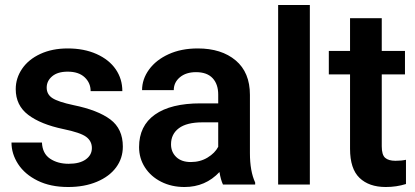

<svg xmlns="http://www.w3.org/2000/svg" viewBox="-20 -739 1662 769"><path d="M234 -222Q143 -241 93 -279Q43 -317 43 -382Q43 -426 68.5 -463.5Q94 -501 141.5 -523Q189 -545 251 -545Q317 -545 367 -522.5Q417 -500 443.5 -461.5Q470 -423 470 -374H343Q343 -407 319 -429.5Q295 -452 251 -452Q211 -452 189 -433.5Q167 -415 167 -388Q167 -361 190 -346Q213 -331 274 -318Q372 -298 422 -260.5Q472 -223 472 -152Q472 -105 445 -68.5Q418 -32 368 -11Q318 10 253 10Q182 10 130.5 -15.5Q79 -41 52.5 -82Q26 -123 26 -168H148Q150 -124 180.5 -103.5Q211 -83 255 -83Q299 -83 323.5 -100.5Q348 -118 348 -146Q348 -174 325 -191Q302 -208 234 -222Z M765 -450Q725 -450 700.5 -429.5Q676 -409 676 -378H549Q549 -422 577 -460.5Q605 -499 655.5 -522Q706 -545 772 -545Q867 -545 924 -497Q981 -449 981 -359V-126Q981 -53 1002 -8V0H873Q864 -19 859 -50Q803 10 719 10Q667 10 625.5 -11Q584 -32 560.5 -68.5Q537 -105 537 -150Q537 -235 600.5 -280Q664 -325 783 -325H854V-360Q854 -402 831.5 -426Q809 -450 765 -450ZM854 -151V-249H791Q728 -249 696.5 -225.5Q665 -202 665 -161Q665 -130 686 -110Q707 -90 744 -90Q782 -90 811.5 -108Q841 -126 854 -151Z M1094 -719H1221V0H1094Z M1564 -95Q1588 -95 1606 -99V-2Q1568 10 1525 10Q1458 10 1420 -26.5Q1382 -63 1382 -143V-441H1297V-535H1382V-666H1509V-535H1602V-441H1509V-153Q1509 -119 1522.5 -107Q1536 -95 1564 -95Z"/></svg>

Font: Freesentation 7 Bold
Style: Regular
Weight: 700
Designer: glyphs from Roboto by Christian Robertson / Hangul glyphs from Noto Sans CJK(Source Han Sans) by Jang Soo-young and Kang
Foundry: PT&
Version: Version 2.001